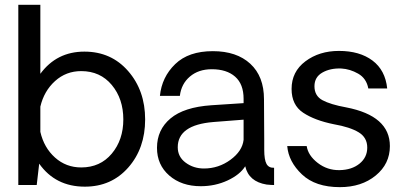

<svg xmlns="http://www.w3.org/2000/svg" viewBox="-20 -770 1675 799"><path d="M331.1 -555.2Q442.9 -555.2 513.4 -474.1Q584 -393.1 584 -272.9Q584 -152.8 513.9 -73Q443.8 6.8 333 6.8Q210.9 6.8 143.1 -88.9L132.8 0H56.2V-750H147.9V-462.9Q215.8 -555.2 331.1 -555.2ZM317.9 -73.2Q397 -73.2 445.1 -130.6Q493.2 -188 493.2 -272.9Q493.2 -358.9 445.1 -416.5Q397 -474.1 317.9 -474.1Q254.9 -474.1 209 -432.6Q163.1 -391.1 147.9 -326.2V-221.2Q163.1 -155.3 209 -114.3Q254.9 -73.2 317.9 -73.2Z M815.4 4.9Q735.4 4.9 684.3 -39.6Q633.3 -84 633.3 -154.8Q633.3 -230 689.5 -277.1Q745.6 -324.2 859.4 -332L993.7 -340.8V-358.9Q993.7 -419.9 958.5 -450.9Q923.3 -481.9 861.3 -481.9Q806.2 -481.9 770.3 -451.4Q734.4 -420.9 728.5 -371.1H645.5Q653.3 -449.2 709 -503.2Q764.6 -557.1 865.7 -557.1Q964.8 -557.1 1021.7 -504.6Q1078.6 -452.1 1078.6 -356.9Q1078.6 -316.9 1079.1 -268.1Q1079.6 -219.2 1079.6 -185.1Q1079.6 -150.9 1079.6 -147Q1079.6 -105 1089.1 -87.9Q1098.6 -70.8 1120.6 -71.8V0Q1109.4 0 1089.4 -2Q1015.1 -14.2 1000.5 -78.1Q978.5 -43 927 -19Q875.5 4.9 815.4 4.9ZM828.6 -68.8Q889.6 -68.8 939 -105Q988.3 -141.1 993.7 -188V-272L867.7 -262.2Q719.7 -250 719.7 -157.2Q719.7 -117.2 752.7 -93Q785.6 -68.8 828.6 -68.8Z M1394.5 8.8Q1292.5 8.8 1236.6 -44.2Q1180.7 -97.2 1175.3 -162.1H1256.3Q1262.2 -123 1302.2 -92Q1342.3 -61 1393.3 -62Q1444.3 -63 1476.3 -89.1Q1508.3 -115.2 1508.3 -155.8Q1508.3 -197.8 1472.4 -219.5Q1436.5 -241.2 1369.6 -252.9Q1289.6 -269 1241.5 -301Q1193.4 -333 1193.4 -399.9Q1193.4 -471.7 1251 -514.9Q1308.6 -558.1 1390.6 -558.1Q1476.6 -558.1 1530 -518.1Q1583.5 -478 1591.3 -401.9H1512.7Q1504.9 -443.8 1470.7 -463.4Q1436.5 -482.9 1400.4 -484.9Q1354.5 -486.8 1321.5 -468Q1288.6 -449.2 1288.6 -411.1Q1288.6 -371.1 1322 -353Q1355.5 -335 1420.4 -323.2Q1602.5 -288.1 1602.5 -162.1Q1602.5 -87.9 1543.5 -39.6Q1484.4 8.8 1394.5 8.8Z"/></svg>

Font: ø
Style: ø
Weight: 400
Designer: Samuel Oakes
Foundry: Samuel Oakes
Version: Version 1.000;PS 001.000;hotconv 1.0.88;makeotf.lib2.5.64775